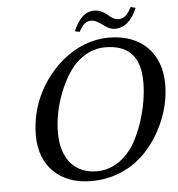

<svg xmlns="http://www.w3.org/2000/svg" viewBox="-55 -845 840 907"><g transform="rotate(-5 364.5 -391.5)"><path d="M579 -78C651 -142 729 -269 729 -416C729 -564 635 -658 483 -658C402 -658 325 -627 262 -574C173 -499 99 -379 99 -227C99 -79 196 10 342 10C434 10 515 -22 579 -78ZM461 -614C570 -614 627 -557 627 -435C627 -318 582 -187 535 -123C491 -65 435 -34 371 -34C273 -34 204 -101 204 -231C204 -365 266 -496 319 -550C363 -595 413 -614 461 -614ZM537 -741C518 -741 503 -751 490 -763C473 -777 454 -791 424 -791C381 -791 352 -761 325 -702L348 -697C365 -730 381 -745 407 -745C424 -745 441 -734 457 -723C475 -709 493 -697 515 -697C561 -697 596 -727 621 -787L598 -793C576 -751 559 -741 537 -741Z"/></g></svg>

Font: Libertinus Sans
Style: Italic
Weight: 400
Italic angle: -12°
Designer: Philipp H. Poll, Khaled Hosny
Foundry: Caleb Maclennan
Version: Version 7.050;RELEASE